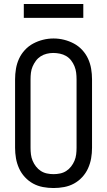

<svg xmlns="http://www.w3.org/2000/svg" viewBox="-20 -940 540 968"><path d="M250 8Q223 8 196.5 3Q170 -2 147 -14.5Q124 -27 105.5 -47Q87 -67 76 -91.5Q65 -116 60.5 -142Q56 -168 56 -195V-540Q56 -567 60.5 -593.5Q65 -620 76 -644Q87 -668 105.5 -688Q124 -708 147.5 -720.5Q171 -733 197 -739.5Q223 -746 250 -746Q277 -746 303 -739.5Q329 -733 352.5 -720.5Q376 -708 394.5 -688Q413 -668 424 -644Q435 -620 439.5 -593.5Q444 -567 444 -540V-195Q444 -168 439.5 -142Q435 -116 424 -91.5Q413 -67 394.5 -47Q376 -27 353 -14.5Q330 -2 303.5 3Q277 8 250 8ZM250 -62Q267 -62 283.5 -65.5Q300 -69 314 -78Q328 -87 338.5 -100.5Q349 -114 355.5 -129.5Q362 -145 364 -161.5Q366 -178 366 -195V-540Q366 -557 364 -573.5Q362 -590 355.5 -606Q349 -622 338.5 -635.5Q328 -649 313.5 -657.5Q299 -666 282 -669.5Q265 -673 248 -673Q232 -673 215.5 -669Q199 -665 185 -656Q171 -647 161 -633.5Q151 -620 144.5 -605Q138 -590 136 -573.5Q134 -557 134 -540V-195Q134 -178 136 -161.5Q138 -145 144.5 -129.5Q151 -114 161.5 -100.5Q172 -87 186 -78Q200 -69 216.5 -65.5Q233 -62 250 -62ZM100 -850V-920H400V-850Z"/></svg>

Font: Zed Mono
Style: Regular
Weight: 400
Monospace: yes
Designer: Belleve Invis
Foundry: Belleve Invis
Version: Version 1.0.0; ttfautohint (v1.8.4)